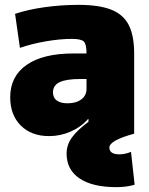

<svg xmlns="http://www.w3.org/2000/svg" viewBox="-20 -550 615 790"><path d="M22 -150Q22 -236 89.5 -283Q157 -330 282 -330H336Q336 -368 325 -379Q314 -390 276 -390Q227 -390 169 -380Q111 -370 62 -353L42 -493Q96 -511 164.5 -520.5Q233 -530 303 -530Q387 -530 437 -510.5Q487 -491 509.5 -447.5Q532 -404 532 -330V0Q430 28 430 57Q430 85 471 85Q494 85 519 75L534 210Q501 220 459 220Q360 220 307 184Q254 148 254 82Q254 47 275 17Q296 -13 344 -49V-60H342Q313 -27 270.5 -8.5Q228 10 182 10Q109 10 65.5 -33.5Q22 -77 22 -150ZM258 -125Q293 -125 314.5 -141Q336 -157 336 -185V-225H312Q253 -225 225.5 -212Q198 -199 198 -170Q198 -148 213.5 -136.5Q229 -125 258 -125Z"/></svg>

Font: Enso Black
Style: Regular
Weight: 900
Designer: Coji Morishita
Foundry: UNDERFOREST DESIGN
Version: Version 1.000